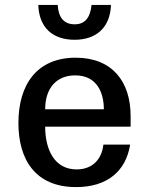

<svg xmlns="http://www.w3.org/2000/svg" viewBox="-20 -748 607 782"><path d="M55 -247C55 -98 124 14 290 14C417 14 493 -51 510 -159H401C395 -101 358 -58 292 -58C201 -58 164 -140 164 -232H512V-275C512 -416 437 -513 288 -513C130 -513 55 -403 55 -247ZM164 -303C164 -391 212 -441 286 -441C378 -441 403 -366 403 -303ZM284 -649C241 -649 218 -676 215 -728H136C139 -636 194 -586 284 -586C372 -586 429 -636 432 -728H353C347 -674 325 -649 284 -649Z"/></svg>

Font: Perun Medium
Style: Regular
Weight: 500
Foundry: Copyright (c) Stefan Peev, Context Ltd, 2016
Version: Version 1.089